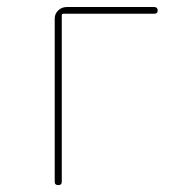

<svg xmlns="http://www.w3.org/2000/svg" viewBox="-20 -540 540 560"><path d="M139.6 -9.8V-485.4Q139.6 -500 149.9 -509.8Q160.2 -519.5 174.8 -519.5H429.7Q439.5 -519.5 439.9 -509.8Q440.4 -500 429.7 -500H165Q160.2 -500 160.2 -495.1V-9.8Q160.2 0 149.9 0Q139.6 0 139.6 -9.8Z"/></svg>

Font: Rounded-X Mgen+ 1mn thin
Style: Regular
Weight: 100
Designer: [Source Han Sans]
Ryoko NISHIZUKA  (kana & ideographs); Paul D. Hunt (Latin, Greek & Cyrillic); Wenlong ZHANG  (bopomofo
Version: Version 1.059.20150602